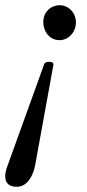

<svg xmlns="http://www.w3.org/2000/svg" viewBox="-68 -445 334 736"><path d="M160 -291C194 -291 223 -321 223 -359C223 -396 195 -425 161 -425C128 -425 98 -400 98 -361C98 -323 123 -291 160 -291ZM-4 271C39 271 60 225 67 187L137 -198C137 -205 131 -208 120 -208C109 -208 102 -204 101 -198L-43 201C-46 211 -48 221 -48 231C-48 257 -33 271 -4 271Z"/></svg>

Font: Junicode Two Beta SemiCondensed Medium
Style: Italic
Weight: 500
Width: 4
Italic angle: -10°
Version: Version 1.063